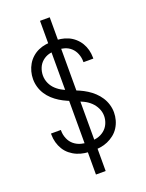

<svg xmlns="http://www.w3.org/2000/svg" viewBox="-173 -925 846 1115"><g transform="rotate(-20 250.0 -368.0)"><path d="M220 107V-843H280V107ZM249 -29Q225 -29 201 -32.5Q177 -36 154.5 -45.5Q132 -55 113 -70.5Q94 -86 81.5 -106.5Q69 -127 62.5 -150.5Q56 -174 56 -198V-206H117V-200Q117 -176 127 -152Q137 -128 156 -112.5Q175 -97 199.5 -90.5Q224 -84 249 -84Q274 -84 298 -90Q322 -96 341.5 -111.5Q361 -127 371 -150Q381 -173 381 -197Q381 -222 370 -245Q359 -268 341 -285Q323 -302 300.5 -313Q278 -324 255 -333.5Q232 -343 209 -353Q186 -363 165 -376Q144 -389 125.5 -406Q107 -423 93.5 -444Q80 -465 73 -489Q66 -513 66 -538Q66 -561 72 -584Q78 -607 90 -627.5Q102 -648 120 -664Q138 -680 159.5 -689.5Q181 -699 204 -702.5Q227 -706 251 -706Q275 -706 298 -702.5Q321 -699 342.5 -689.5Q364 -680 382 -664Q400 -648 412 -628Q424 -608 430 -585Q436 -562 436 -538V-531H375V-536Q375 -560 366 -583Q357 -606 339.5 -622Q322 -638 298.5 -644.5Q275 -651 251 -651Q227 -651 204 -644.5Q181 -638 163 -622.5Q145 -607 136 -584.5Q127 -562 127 -538Q127 -513 137.5 -490Q148 -467 166.5 -450Q185 -433 207.5 -422Q230 -411 253 -402Q276 -393 298.5 -383Q321 -373 342.5 -359.5Q364 -346 382 -329Q400 -312 413.5 -291.5Q427 -271 434.5 -246.5Q442 -222 442 -197Q442 -173 435.5 -149.5Q429 -126 416 -105.5Q403 -85 384 -70Q365 -55 343 -45.5Q321 -36 297 -32.5Q273 -29 249 -29Z"/></g></svg>

Font: Iosevka Custom Light
Style: Regular
Weight: 300
Monospace: yes
Designer: Belleve Invis
Foundry: Belleve Invis
Version: Version 27.3.5